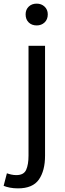

<svg xmlns="http://www.w3.org/2000/svg" viewBox="-64 -795 359 1057"><path d="M35 242Q11 242 -9.5 238Q-30 234 -44 228L-26 159Q-15 163 -1.5 166Q12 169 26 169Q67 169 80 140Q93 111 93 62V-543H184V62Q184 145 150 193.5Q116 242 35 242ZM138 -655Q111 -655 94 -671.5Q77 -688 77 -716Q77 -742 94 -758.5Q111 -775 138 -775Q164 -775 181.5 -758.5Q199 -742 199 -716Q199 -688 181.5 -671.5Q164 -655 138 -655Z"/></svg>

Font: Chocolate Classical Sans
Style: Regular
Weight: 400
Designer: 田海東、宇文滿月
Foundry: Moonlit Owen
Version: Version 1.001